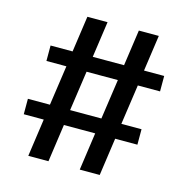

<svg xmlns="http://www.w3.org/2000/svg" viewBox="-104 -801 879 901"><g transform="rotate(15 335.5 -351.0)"><path d="M631 -527V-452H523L495 -258H593V-183H485L459 0H362L388 -183H236L210 0H112L138 -183H41V-258H148L176 -452H79V-527H186L211 -702H309L284 -527H436L461 -702H558L533 -527ZM246 -258H398L426 -452H274Z"/></g></svg>

Font: Bitter Pro SemiBold
Style: Regular
Weight: 600
Designer: Sol Matas, and Bitter project Authors
Foundry: Sol Matas
Version: Version 1.010